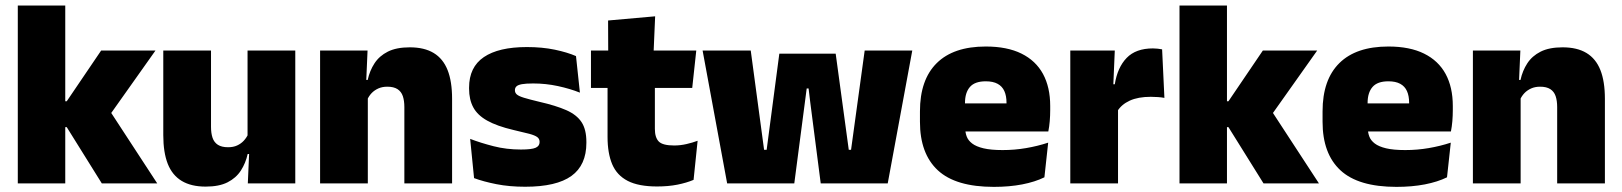

<svg xmlns="http://www.w3.org/2000/svg" viewBox="-20 -680 6014 712"><path d="M357.5 0 227.5 -208.5H191.5V-304.5H227.5L355 -492.5H556.5L381.5 -245.5V-278L563 0ZM46 0V-659.5H222V0Z M762.5 -492.5V-209.5Q762.5 -186 768.2 -169Q774 -152 788 -143Q802 -134 826 -134Q845 -134 859.2 -140.5Q873.5 -147 883.8 -158Q894 -169 900 -182L927 -109H898.5Q891 -75 873.2 -47.5Q855.5 -20 824 -4Q792.5 12 742.5 12Q689 12 654 -9Q619 -30 602.2 -72.2Q585.5 -114.5 585.5 -179V-492.5ZM1075 -492.5V0H899L904.5 -126.5L898 -144.5V-492.5Z M1479.5 0V-283Q1479.5 -306.5 1473.8 -323.5Q1468 -340.5 1454 -349.5Q1440 -358.5 1416 -358.5Q1397.5 -358.5 1383 -352Q1368.5 -345.5 1358.2 -334.8Q1348 -324 1342 -310.5L1315 -383.5H1343.5Q1351 -418 1368.8 -445.2Q1386.5 -472.5 1418.2 -488.5Q1450 -504.5 1499.5 -504.5Q1553.5 -504.5 1588.2 -483.5Q1623 -462.5 1639.8 -420.2Q1656.5 -378 1656.5 -313.5V0ZM1167 0V-492.5H1343L1337.5 -366L1344 -348V0Z M1927.5 12.5Q1869 12.5 1821 3Q1773 -6.5 1738 -19.5L1723.5 -165Q1762.5 -150 1810.2 -137.8Q1858 -125.5 1912 -125.5Q1951.5 -125.5 1966.2 -132Q1981 -138.5 1981 -153V-154Q1981 -165 1972.5 -171.5Q1964 -178 1942.8 -183.8Q1921.5 -189.5 1884 -198Q1822.5 -212.5 1786.5 -232.8Q1750.5 -253 1735 -282Q1719.5 -311 1719.5 -351V-355Q1719.5 -431 1774.2 -468.2Q1829 -505.5 1934 -505.5Q1990.5 -505.5 2037.2 -495.8Q2084 -486 2116 -472L2130.5 -336.5Q2094 -351 2049 -360.8Q2004 -370.5 1957 -370.5Q1930 -370.5 1915.2 -367.8Q1900.5 -365 1895 -359.5Q1889.5 -354 1889.5 -346V-345Q1889.5 -336 1896.5 -329.8Q1903.5 -323.5 1923 -317.5Q1942.5 -311.5 1980 -302.5Q2041.5 -288.5 2080 -271.5Q2118.5 -254.5 2136.5 -227.2Q2154.5 -200 2154.5 -153.5V-150.5Q2154.5 -67.5 2099 -27.5Q2043.5 12.5 1927.5 12.5Z M2416.5 11.5Q2348 11.5 2307.8 -9.2Q2267.5 -30 2250.2 -71Q2233 -112 2233 -172V-436H2408.5V-202Q2408.5 -170 2423 -155.2Q2437.5 -140.5 2480 -140.5Q2503 -140.5 2525.8 -145.8Q2548.5 -151 2567 -158L2552 -13Q2526 -2 2492 4.8Q2458 11.5 2416.5 11.5ZM2171.5 -354V-492.5H2562L2547 -354ZM2235.5 -480.5 2235 -604 2409.5 -619.5 2403.5 -480.5Z M2676.5 0 2585.5 -492.5H2764L2813.5 -124.5H2823L2870 -481H3079L3127.5 -124.5H3136L3186.5 -492.5H3363L3272 0H3023.5L2984.5 -302L2978.5 -352H2971.5L2965 -302L2925.5 0Z M3665.5 13Q3524 13 3457.8 -48.5Q3391.5 -110 3391.5 -228.5V-267Q3391.5 -384.5 3453.8 -446Q3516 -507.5 3635.5 -507.5Q3715 -507.5 3768 -481.2Q3821 -455 3847.8 -405.8Q3874.5 -356.5 3874.5 -287V-271.5Q3874.5 -251.5 3872.8 -230.8Q3871 -210 3867.5 -192.5H3709Q3711 -223 3711.8 -250Q3712.5 -277 3712.5 -298.5Q3712.5 -324.5 3704.5 -342.2Q3696.5 -360 3679.5 -369.2Q3662.5 -378.5 3635.5 -378.5Q3595 -378.5 3576.8 -357.5Q3558.5 -336.5 3558.5 -298V-253.5L3559.5 -234.5V-203.5Q3559.5 -188 3565 -173.5Q3570.5 -159 3585.2 -147.8Q3600 -136.5 3627.2 -130Q3654.5 -123.5 3698 -123.5Q3742.5 -123.5 3785 -130.8Q3827.5 -138 3867 -151L3853 -22.5Q3818.5 -5.5 3770.8 3.8Q3723 13 3665.5 13ZM3485 -192.5V-296.5H3832V-192.5Z M4123.5 -267.5 4072.5 -367.5H4114Q4124 -430 4158 -465.2Q4192 -500.5 4255.5 -500.5Q4265 -500.5 4273.2 -499.5Q4281.5 -498.5 4289.5 -497L4298 -317Q4288 -319 4274.2 -320Q4260.5 -321 4247.5 -321Q4200.5 -321 4169.5 -306.8Q4138.5 -292.5 4123.5 -267.5ZM3949 0V-492.5H4114L4107 -329.5H4126V0Z M4665.5 0 4535.5 -208.5H4499.5V-304.5H4535.5L4663 -492.5H4864.5L4689.5 -245.5V-278L4871 0ZM4354 0V-659.5H4530V0Z M5158.5 13Q5017 13 4950.8 -48.5Q4884.5 -110 4884.5 -228.5V-267Q4884.5 -384.5 4946.8 -446Q5009 -507.5 5128.5 -507.5Q5208 -507.5 5261 -481.2Q5314 -455 5340.8 -405.8Q5367.5 -356.5 5367.5 -287V-271.5Q5367.5 -251.5 5365.8 -230.8Q5364 -210 5360.5 -192.5H5202Q5204 -223 5204.8 -250Q5205.5 -277 5205.5 -298.5Q5205.5 -324.5 5197.5 -342.2Q5189.5 -360 5172.5 -369.2Q5155.5 -378.5 5128.5 -378.5Q5088 -378.5 5069.8 -357.5Q5051.5 -336.5 5051.5 -298V-253.5L5052.5 -234.5V-203.5Q5052.5 -188 5058 -173.5Q5063.5 -159 5078.2 -147.8Q5093 -136.5 5120.2 -130Q5147.5 -123.5 5191 -123.5Q5235.5 -123.5 5278 -130.8Q5320.5 -138 5360 -151L5346 -22.5Q5311.5 -5.5 5263.8 3.8Q5216 13 5158.5 13ZM4978 -192.5V-296.5H5325V-192.5Z M5754.5 0V-283Q5754.5 -306.5 5748.8 -323.5Q5743 -340.5 5729 -349.5Q5715 -358.5 5691 -358.5Q5672.5 -358.5 5658 -352Q5643.5 -345.5 5633.2 -334.8Q5623 -324 5617 -310.5L5590 -383.5H5618.5Q5626 -418 5643.8 -445.2Q5661.5 -472.5 5693.2 -488.5Q5725 -504.5 5774.5 -504.5Q5828.5 -504.5 5863.2 -483.5Q5898 -462.5 5914.8 -420.2Q5931.5 -378 5931.5 -313.5V0ZM5442 0V-492.5H5618L5612.5 -366L5619 -348V0Z"/></svg>

Font: Anek Odia Medium ExtraBold
Style: Regular
Weight: 800
Version: Version 1.003